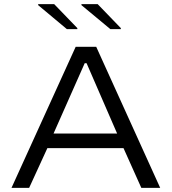

<svg xmlns="http://www.w3.org/2000/svg" viewBox="-20 -916 837 936"><path d="M36 0 349 -688H449L761 0H669L582 -194H211L122 0ZM241 -265H551L402 -608H393ZM569 -774H518L377 -891V-896H456L569 -779ZM357 -774H306L166 -891V-896H244L357 -779Z"/></svg>

Font: Saira Expanded
Style: Regular
Weight: 400
Width: 7
Designer: Hector Gatti with collaboration of the Omnibus-Type team
Foundry: Omnibus-Type
Version: Version 1.100; ttfautohint (v1.8.3)